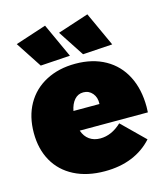

<svg xmlns="http://www.w3.org/2000/svg" viewBox="-116 -871 846 969"><g transform="rotate(-15 307.0 -386.0)"><path d="M599 -252Q599 -233 598 -223H242Q253 -191 276.5 -174.5Q300 -158 333 -158Q392 -158 444 -207L561 -92Q517 -43 454.5 -17.5Q392 8 313 8Q221 8 153.5 -26.5Q86 -61 50.5 -124Q15 -187 15 -271Q15 -357 51 -421Q87 -485 153.5 -520Q220 -555 307 -555Q397 -555 463 -518Q529 -481 564 -412.5Q599 -344 599 -252ZM309 -405Q281 -405 262.5 -384Q244 -363 237 -327H373Q375 -361 356.5 -383Q338 -405 309 -405ZM210 -780 292 -601 137 -591 48 -727ZM431 -780 513 -601 358 -591 269 -727Z"/></g></svg>

Font: Gontserrat Black
Style: Regular
Weight: 900
Designer: Julieta Ulanovsky
Foundry: Julieta Ulanovsky
Version: Version 6.001